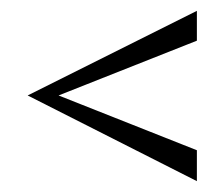

<svg xmlns="http://www.w3.org/2000/svg" viewBox="-20 -404 413 354"><path d="M343 -384V-329L88 -228L343 -127V-70L31 -228Z"/></svg>

Font: Darker Grotesque Light Medium
Style: Regular
Weight: 500
Version: Version 1.000;gftools[0.9.28]